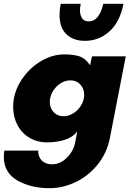

<svg xmlns="http://www.w3.org/2000/svg" viewBox="-64 -736 716 1006"><path d="M-44 85Q-44 70 -41 53H136Q136 87 156 106Q176 125 209 125Q251 125 285.5 91Q320 57 329 14L341 -47Q315 -15 272.5 -2.5Q230 10 184 10Q131 10 90 -14.5Q49 -39 27 -81.5Q5 -124 5 -176Q5 -201 9 -221Q21 -282 60.5 -334.5Q100 -387 156.5 -419Q213 -451 274 -451Q320 -451 351.5 -441Q383 -431 408 -394L418 -441H595L511 -9Q496 65 449 124.5Q402 184 334.5 217Q267 250 195 250Q98 250 27 209.5Q-44 169 -44 85ZM269 -127Q296 -127 321 -143Q346 -159 361.5 -185Q377 -211 377 -239Q377 -271 357 -293Q337 -315 305 -315Q277 -315 252 -298.5Q227 -282 212 -256Q197 -230 197 -202Q197 -170 217 -148.5Q237 -127 269 -127ZM381 -522Q320 -522 284 -556.5Q248 -591 248 -658Q248 -685 254 -716H359Q355 -694 355 -683Q355 -657 366 -640.5Q377 -624 400 -624Q431 -624 450 -650.5Q469 -677 477 -716H583Q564 -620 509 -571Q454 -522 381 -522Z"/></svg>

Font: Teachers ExtraBold
Style: Italic
Weight: 800
Designer: Alfredo Marco Pradil & Chank Diesel
Version: Version 0.009